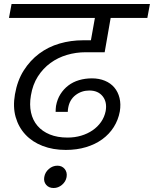

<svg xmlns="http://www.w3.org/2000/svg" viewBox="-20 -760 772 963"><path d="M38 -740H732L719 -670H535L505 -498H410Q361 -498 315.5 -484.5Q270 -471 233 -444Q196 -417 170 -376.5Q144 -336 135 -281Q127 -235 135.5 -196Q144 -157 168 -129Q192 -101 230 -85.5Q268 -70 319 -70Q355 -70 387 -79.5Q419 -89 444.5 -106.5Q470 -124 487 -148.5Q504 -173 510 -203Q518 -248 495 -277Q472 -306 428 -306Q389 -306 359 -283Q329 -260 322 -219Q321 -214 320.5 -209Q320 -204 320 -199H259Q259 -206 259.5 -214Q260 -222 261 -229Q267 -262 283 -287.5Q299 -313 322.5 -331Q346 -349 376.5 -358Q407 -367 441 -367Q477 -367 506 -355Q535 -343 553.5 -321Q572 -299 579.5 -268.5Q587 -238 581 -201Q573 -158 550.5 -122.5Q528 -87 493 -61.5Q458 -36 411.5 -22Q365 -8 310 -8Q246 -8 194 -28Q142 -48 107.5 -85Q73 -122 58.5 -173Q44 -224 55 -287Q67 -356 99 -406.5Q131 -457 176.5 -491Q222 -525 278.5 -541.5Q335 -558 397 -558H436L456 -670H25ZM249 183Q225 183 211.5 167Q198 151 202 128Q206 104 225 87.5Q244 71 268 71Q291 71 304.5 87.5Q318 104 314 128Q310 151 291 167Q272 183 249 183Z"/></svg>

Font: SVN-Poppins
Style: Italic
Weight: 400
Italic angle: -10°
Designer: Ninad Kale (Devanagari), Jonny Pinhorn (Latin)
Foundry: Indian Type Foundry
Version: Version 3.002 2017; ttfautohint (v1.8.3)